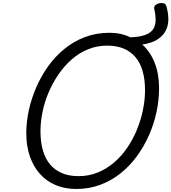

<svg xmlns="http://www.w3.org/2000/svg" viewBox="-20 -1232 1135 1271"><path d="M485 19Q410 19 349 -6.5Q288 -32 244.5 -80.5Q201 -129 177.5 -197.5Q154 -266 154 -351Q154 -424 170.5 -500.5Q187 -577 219 -651.5Q251 -726 297.5 -791.5Q344 -857 405.5 -907.5Q467 -958 542 -986.5Q617 -1015 705 -1015Q744 -1015 778.5 -1007.5Q813 -1000 842 -985Q904 -987 940.5 -1000.5Q977 -1014 993 -1037.5Q1009 -1061 1010 -1095Q1011 -1129 1001 -1174Q998 -1188 1008.5 -1197.5Q1019 -1207 1034.5 -1210.5Q1050 -1214 1064 -1210Q1078 -1206 1081 -1192Q1094 -1148 1094.5 -1106.5Q1095 -1065 1078 -1030.5Q1061 -996 1023.5 -971.5Q986 -947 922 -937Q975 -890 1004 -816Q1033 -742 1033 -648Q1033 -570 1016 -490.5Q999 -411 966 -336.5Q933 -262 886 -197.5Q839 -133 778 -84.5Q717 -36 643.5 -8.5Q570 19 485 19ZM500 -66Q568 -66 627 -90Q686 -114 735.5 -156.5Q785 -199 823 -255Q861 -311 887 -375Q913 -439 926.5 -505Q940 -571 940 -635Q940 -707 924 -762Q908 -817 876 -854.5Q844 -892 797.5 -911Q751 -930 690 -930Q623 -930 563.5 -906Q504 -882 455 -839Q406 -796 367.5 -740Q329 -684 302 -620.5Q275 -557 261.5 -491.5Q248 -426 248 -363Q248 -292 264 -236.5Q280 -181 311.5 -143.5Q343 -106 390 -86Q437 -66 500 -66Z"/></svg>

Font: Playwrite MX
Style: Regular
Weight: 400
Designer: Veronika Burian, José Scaglione
Foundry: TypeTogether
Version: Version 1.002